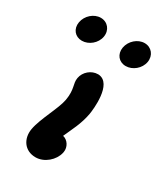

<svg xmlns="http://www.w3.org/2000/svg" viewBox="-147 -492 474 552"><g transform="rotate(30 90.0 -216.5)"><path d="M203.8 -394.5C207.9 -418.2 192.2 -437.3 169.5 -437.3C146.7 -437.3 125.2 -418.2 121 -394.5C116.9 -370.9 131.8 -352.7 154.6 -352.7C177.3 -352.7 199.6 -370.9 203.8 -394.5ZM58.3 -394.5C62.5 -418.2 46.7 -437.3 24 -437.3C1.3 -437.3 -20.3 -418.2 -24.4 -394.5C-28.6 -370.9 -13.6 -352.7 9.1 -352.7C31.8 -352.7 54.1 -370.9 58.3 -394.5ZM54.5 -182.7C49 -151.3 17.8 -98.3 11.1 -60.5C5.1 -26.3 24.4 4.1 61.3 4.1C90.7 4.1 117.5 -20.1 123.6 -46.4L124.3 -50C127.3 -67.3 116 -85.5 99.4 -89.1C111.4 -116.7 127.4 -145 134 -182.3C136.6 -197.3 147.8 -289.5 99.8 -292.7H98C76.2 -292.7 55.8 -275.5 52 -253.6C48.3 -232.6 61.4 -222 54.5 -182.7Z"/></g></svg>

Font: TudorRose
Style: Oblique
Weight: 500
Italic angle: 10°
Version: Version 001.000